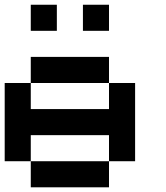

<svg xmlns="http://www.w3.org/2000/svg" viewBox="-20 -798 707 818"><path d="M444.4 -444.4H111.1V-555.6H444.4ZM111.1 -222.2V-111.1H0V-444.4H111.1V-333.3H444.4V-444.4H555.6V-111.1H444.4V-222.2ZM444.4 0H111.1V-111.1H444.4ZM222.2 -666.7H111.1V-777.8H222.2ZM444.4 -666.7H333.3V-777.8H444.4Z"/></svg>

Font: Pixeloid Mono
Style: Regular
Weight: 400
Monospace: yes
Designer: GGBotNet
Foundry: GGBotNet
Version: 0.5